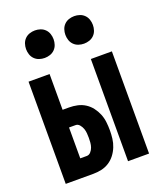

<svg xmlns="http://www.w3.org/2000/svg" viewBox="-137 -829 774 918"><g transform="rotate(-20 250.0 -370.0)"><path d="M355 0V-520H462V0ZM38 0V-520H145V-338H178Q199 -338 220 -333.5Q241 -329 259 -317.5Q277 -306 290 -289Q303 -272 311 -252.5Q319 -233 321.5 -211.5Q324 -190 324 -169Q324 -148 321.5 -127Q319 -106 311 -86Q303 -66 290 -49Q277 -32 259 -20.5Q241 -9 220 -4.5Q199 0 178 0ZM145 -91H178Q190 -91 198.5 -100.5Q207 -110 211 -121.5Q215 -133 216 -145Q217 -157 217 -169Q217 -181 216 -193Q215 -205 211 -216.5Q207 -228 198.5 -238Q190 -248 178 -248H145ZM350 -600Q336 -600 322.5 -604.5Q309 -609 299 -619Q289 -629 284.5 -642.5Q280 -656 280 -670Q280 -684 284.5 -697.5Q289 -711 299 -721Q309 -731 322.5 -735.5Q336 -740 350 -740Q364 -740 377.5 -735.5Q391 -731 401 -721Q411 -711 415.5 -697.5Q420 -684 420 -670Q420 -656 415.5 -642.5Q411 -629 401 -619Q391 -609 377.5 -604.5Q364 -600 350 -600ZM150 -600Q136 -600 122.5 -604.5Q109 -609 99 -619Q89 -629 84.5 -642.5Q80 -656 80 -670Q80 -684 84.5 -697.5Q89 -711 99 -721Q109 -731 122.5 -735.5Q136 -740 150 -740Q164 -740 177.5 -735.5Q191 -731 201 -721Q211 -711 215.5 -697.5Q220 -684 220 -670Q220 -656 215.5 -642.5Q211 -629 201 -619Q191 -609 177.5 -604.5Q164 -600 150 -600Z"/></g></svg>

Font: Iosevka Curly Extrabold
Style: Regular
Weight: 800
Monospace: yes
Designer: Belleve Invis
Foundry: Belleve Invis
Version: Version 22.1.2; ttfautohint (v1.8.4)